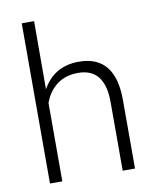

<svg xmlns="http://www.w3.org/2000/svg" viewBox="-79 -747 659 809"><g transform="rotate(-10 250.5 -343.0)"><path d="M277.8 -484.4Q433.1 -484.4 433.1 -293V0H380.4V-293.9Q380.4 -438.5 266.1 -438.5Q212.9 -438.5 176.3 -411.1Q139.6 -383.8 122.1 -335V0H69.3V-685.5H122.1L121.6 -394Q171.9 -484.4 277.8 -484.4Z"/></g></svg>

Font: Yantramanav Light
Style: Regular
Weight: 300
Version: Version 1.001;PS 1.0;hotconv 1.0.72;makeotf.lib2.5.5900; ttf